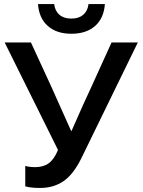

<svg xmlns="http://www.w3.org/2000/svg" viewBox="-20 -922 706 950"><path d="M179 8Q132 8 105 0V-101Q125 -95 154 -95Q195 -95 221.5 -114.5Q248 -134 267 -180L3 -712H133L233 -495Q279 -394 332 -274H334L345 -299Q392 -407 433 -494L532 -712H662L382 -138Q343 -59 294 -25.5Q245 8 179 8ZM333 -755Q260 -755 216.5 -793.5Q173 -832 168 -902H248Q252 -868 274 -849Q296 -830 333 -830Q370 -830 392 -849Q414 -868 418 -902H499Q494 -832 450.5 -793.5Q407 -755 333 -755Z"/></svg>

Font: CST
Style: Medium
Weight: 500
Version: Version 1.00